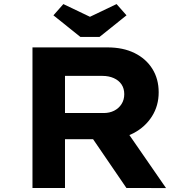

<svg xmlns="http://www.w3.org/2000/svg" viewBox="-20 -936 944 956"><path d="M141.7 0V-700H515.3Q592.9 -700 649.9 -671.9Q707 -643.7 738.5 -593.4Q770.1 -543 770.1 -476.3Q770.1 -409.5 736.5 -356.4Q702.8 -303.4 645.1 -273.1Q587.4 -242.8 514.9 -242.8H303.6V0ZM609.5 0 393.5 -316 570.7 -341 806.7 0.4ZM303.6 -373.2H496.4Q525.6 -373.2 548.6 -384.9Q571.6 -396.6 585.1 -417.8Q598.7 -439.1 598.7 -467.1Q598.7 -495.5 585 -515.8Q571.3 -536.1 546.4 -547.1Q521.5 -558.1 490.4 -558.1H303.6ZM380.3 -752.1 246 -859.7 295.5 -915.7 442.9 -845.2H412.9L560.4 -915.7L609.9 -859.7L475.5 -752.1Z"/></svg>

Font: Lexend Mega
Style: Regular
Weight: 400
Designer: Bonnie Shaver-Troup, Thomas Jockin
Foundry: Lexend
Version: Version 1.007